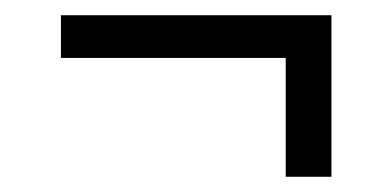

<svg xmlns="http://www.w3.org/2000/svg" viewBox="-20 -271 515 252"><path d="M60 -195H355V-39H415V-251H60Z"/></svg>

Font: Yrsa
Style: Regular
Weight: 400
Designer: Anna Giedrys (Yrsa+Rasa design), David Brezina (Yrsa art-direction, Rasa art-direction, design)
Foundry: Rosetta Type Foundry
Version: Version 1.001;PS 1.1;hotconv 1.0.88;makeotf.lib2.5.647800